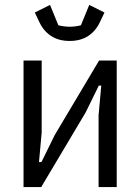

<svg xmlns="http://www.w3.org/2000/svg" viewBox="-20 -763 572 783"><path d="M76 0V-516H150V-223L139 -102H149L203 -212L384 -516H456V0H382V-293L393 -414H383L329 -304L148 0ZM264 -596Q219 -596 188 -616.5Q157 -637 140 -674L122 -712L184 -743L218 -660Q229 -657 241.5 -655.5Q254 -654 264 -654Q275 -654 287.5 -655.5Q300 -657 310 -660L344 -743L406 -712L388 -674Q371 -637 340 -616.5Q309 -596 264 -596Z"/></svg>

Font: IBM Plex Sans Condensed
Style: Regular
Weight: 400
Width: 3
Designer: Mike Abbink, Paul van der Laan, Pieter van Rosmalen
Foundry: Bold Monday
Version: Version 3.201